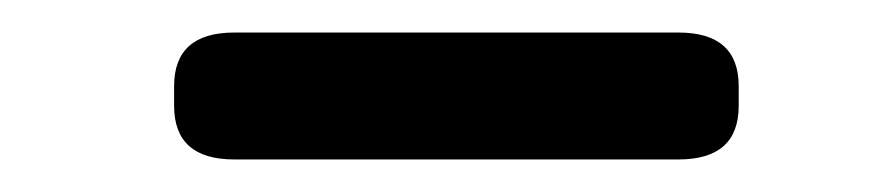

<svg xmlns="http://www.w3.org/2000/svg" viewBox="-20 -704 546 118"><path d="M124 -606Q87 -606 87 -639V-651Q87 -684 124 -684H397Q434 -684 434 -651V-639Q434 -606 397 -606Z"/></svg>

Font: Solway
Style: Regular
Weight: 400
Designer: Mariya V. Pigoulevskaya
Foundry: The Northern Block Ltd.
Version: Version 1.000;hotconv 1.0.109;makeotfexe 2.5.65596